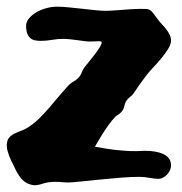

<svg xmlns="http://www.w3.org/2000/svg" viewBox="-23 -512 538 568"><path d="M482.9 -22.9Q482.9 -14.6 479.2 -7.3Q475.6 0 470.2 5.4Q464.8 10.7 458.5 13.9Q452.1 17.1 446.8 17.1Q435.1 17.1 419.7 14.2Q404.3 11.2 389.2 11.2Q363.3 11.2 331.5 13.9Q299.8 16.6 269.5 19.5Q239.3 22.5 214.6 25.1Q189.9 27.8 179.2 27.8Q169.9 27.8 160.4 26.9Q150.9 25.9 142.1 25.9Q120.1 25.9 104.7 31Q89.4 36.1 79.1 36.1Q65.9 34.7 56.4 29.5Q46.9 24.4 40 16.4Q33.2 8.3 27.6 -1.7Q22 -11.7 17.1 -22.9Q14.2 -28.8 10.7 -35.6Q7.3 -42.5 4.4 -50Q1.5 -57.6 -0.7 -65.7Q-2.9 -73.7 -2.9 -82Q-2.9 -96.2 3.4 -104Q9.8 -111.8 19.5 -116.7Q29.3 -121.6 41 -125.7Q52.7 -129.9 63 -137.2Q79.6 -148.4 93.8 -162.4Q107.9 -176.3 121.3 -191.9Q134.8 -207.5 148.7 -224.1Q162.6 -240.7 178.2 -257.8Q185.1 -265.6 195.1 -271.2Q205.1 -276.9 211.9 -285.2Q215.8 -289.6 218.8 -297.9Q221.7 -306.2 227.1 -313Q231.9 -319.3 240.5 -329.8Q249 -340.3 257.3 -351.1Q265.6 -361.8 271.7 -371.6Q277.8 -381.3 277.8 -386.2Q277.8 -390.1 270 -390.1Q265.6 -390.1 258.5 -389.6Q251.5 -389.2 243.2 -389.2Q235.8 -389.2 226.6 -390.4Q217.3 -391.6 206.5 -393.1Q195.8 -394.5 184.6 -395.8Q173.3 -397 162.1 -397Q147 -397 130.4 -394Q113.8 -391.1 97.2 -391.1Q88.9 -391.1 81.1 -392.6Q73.2 -394 67.4 -398.7Q61.5 -403.3 57.9 -412.4Q54.2 -421.4 54.2 -437Q54.7 -447.8 63 -457.8Q71.3 -467.8 84 -475.3Q96.7 -482.9 112.8 -487.5Q128.9 -492.2 146 -492.2Q161.1 -492.2 180.7 -490.2Q200.2 -488.3 220.2 -486.1Q240.2 -483.9 258.5 -481.9Q276.9 -480 290 -480Q300.8 -480 313.5 -481Q326.2 -481.9 339.6 -482.9Q353 -483.9 366.2 -484.9Q379.4 -485.8 391.1 -485.8Q404.3 -485.8 410.6 -485.4Q417 -484.9 421.6 -481.7Q426.3 -478.5 431.2 -471.7Q436 -464.8 445.8 -452.1Q450.2 -446.3 456.5 -439.7Q462.9 -433.1 468.8 -425.5Q474.6 -418 478.8 -409.4Q482.9 -400.9 482.9 -392.1Q482.9 -380.9 474.4 -367.2Q465.8 -353.5 453.9 -339.1Q441.9 -324.7 429.4 -311.5Q417 -298.3 409.2 -288.1Q399.4 -275.4 390.1 -262Q380.9 -248.5 372.1 -235.8Q368.2 -230 361.6 -225.1Q355 -220.2 351.1 -213.9Q346.7 -208 345 -199Q343.3 -189.9 337.9 -183.1Q333.5 -176.8 325.9 -172.4Q318.4 -168 314 -162.1Q305.7 -152.8 298.8 -143.3Q292 -133.8 285.4 -123.8Q278.8 -113.8 272.2 -102.5Q265.6 -91.3 257.8 -78.1Q272.9 -75.2 287.6 -72.8Q302.2 -70.3 316.9 -68.6Q331.5 -66.9 347.2 -65.9Q362.8 -64.9 379.9 -64.9Q386.7 -64.9 392.8 -65.4Q398.9 -65.9 405.8 -65.9Q421.9 -65.9 436 -63.5Q450.2 -61 460.7 -55.9Q471.2 -50.8 477.1 -42.7Q482.9 -34.7 482.9 -22.9Z"/></svg>

Font: Freckle Face
Style: Regular
Weight: 400
Designer: Astigmatic (AOETI)
Foundry: Astigmatic (AOETI)
Version: Version 1.000